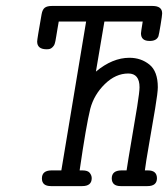

<svg xmlns="http://www.w3.org/2000/svg" viewBox="-20 -631 570 651"><path d="M106 -490.2Q106 -498 121.1 -583Q124 -599.1 132.1 -605Q140.1 -610.8 155.8 -610.8H497.1Q530.3 -610.8 529.8 -585Q529.8 -579.1 524.4 -546.1Q519 -513.2 517.1 -507.8Q510.3 -491.7 486.8 -492.2Q458 -492.2 458 -518.1Q458 -522 463.9 -558.1H334L305.2 -388.2Q361.3 -435.1 418.9 -435.1Q458 -435.1 486.6 -412.1Q515.1 -389.2 515.1 -335Q515.1 -317.9 506.1 -263.4Q497.1 -209 485.6 -143.6Q474.1 -78.1 471.2 -53.2H481.9Q511.7 -53.2 512.2 -26.9Q512.2 0 480 0H389.2Q359.4 0 358.9 -25.9Q358.9 -52.7 391.1 -53.2H409.2Q414.1 -86.4 425.5 -152.8Q437 -219.2 445.1 -269.5Q453.1 -319.8 453.1 -335Q453.1 -381.8 415 -381.8Q372.1 -381.8 335.4 -345.9Q298.8 -310.1 286.1 -262.2Q272 -205.1 250 -53.2H259.8Q277.8 -53.2 284.4 -44.7Q291 -36.1 291 -26.9Q291 0 258.8 0H152.8Q122.1 0 122.1 -25.9Q122.1 -52.7 153.8 -53.2H188L272 -558.1H179.2Q177.2 -546.9 174.6 -531.5Q171.9 -516.1 170.9 -509Q169.9 -502 168 -492.4Q166 -482.9 164.1 -479Q162.1 -475.1 158 -470.9Q153.8 -466.8 149.4 -465.3Q145 -463.9 138.2 -463.9H137.2Q106 -464.4 106 -490.2Z"/></svg>

Font: CMU Typewriter Text
Style: LightOblique
Weight: 200
Italic angle: -9.46001°
Version: Version 0.7.0